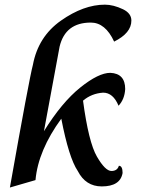

<svg xmlns="http://www.w3.org/2000/svg" viewBox="-20 -798 632 832"><path d="M22.9 14.6Q106.4 -456.5 122.6 -517.1Q145.5 -639.2 243.9 -708.5Q342.3 -777.8 434.6 -777.8Q471.2 -777.8 513.2 -757.8Q549.3 -740.2 549.3 -709Q549.3 -654.8 474.6 -617.7Q436.5 -700.2 373.5 -700.2Q263.2 -700.2 238.3 -596.2L170.4 -229.5Q248 -354.5 327.6 -418.5Q407.2 -482.4 458 -482.4Q522.5 -479.5 522.5 -412.1Q520 -367.7 493.7 -339.8Q470.2 -396.5 426.8 -396.5Q376.5 -393.1 339.8 -361.8Q363.8 -182.1 399.9 -119.6Q436 -57.1 462.9 -57.1Q488.3 -57.1 495.1 -79.6Q511.2 -79.6 511.2 -48.3Q501 9.8 420.9 9.8Q351.1 9.8 316.9 -57.1Q278.3 -114.3 245.6 -283.7Q145.5 -146.5 133.8 -17.6Z"/></svg>

Font: Kelvinch
Style: Bold Italic
Weight: 700
Italic angle: -10°
Designer: Paul James Miller
Foundry: High-Logic / Made with FontCreator
Version: Version 3.30 September 23, 2016